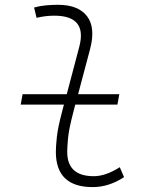

<svg xmlns="http://www.w3.org/2000/svg" viewBox="-20 -762 626 792"><path d="M65.4 -330.6 73.2 -373.5H255.4L307.1 -569.3Q340.8 -697.3 204.1 -697.3Q167.5 -697.3 130.9 -688.5L120.6 -731Q145 -737.8 169.9 -740Q194.8 -742.2 219.7 -742.2Q302.7 -742.2 338.9 -695.3Q375 -648.4 351.6 -559.6L302.2 -373.5H472.2L464.4 -330.6H290.5L282.7 -300.3Q264.2 -230 260.7 -192.1Q257.3 -154.3 257.3 -138.2Q255.9 -35.2 366.7 -35.2Q416 -35.2 474.1 -72.3L491.7 -31.2Q428.7 9.8 362.3 9.8Q210.4 9.8 210.4 -135.7Q210.4 -157.2 214.4 -195.6Q218.3 -233.9 235.8 -300.3L243.7 -330.6Z"/></svg>

Font: Cascadia Mono PL ExtraLight
Style: Italic
Weight: 200
Italic angle: -10°
Monospace: yes
Designer: Aaron Bell
Foundry: Saja Typeworks
Version: Version 2404.023; ttfautohint (v1.8.4)